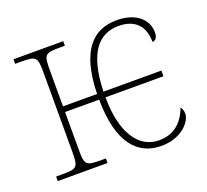

<svg xmlns="http://www.w3.org/2000/svg" viewBox="-100 -663 857 794"><g transform="rotate(-20 328.0 -266.0)"><path d="M483 10C575 10 621 -49 621 -82C621 -98 615 -108 611 -112C588 -51 547 -15 482 -15C391 -15 334 -105 334 -258H589V-283H334C339 -453 398 -517 485 -517C564 -517 595 -469 595 -407C606 -407 618 -415 618 -440C618 -501 567 -542 485 -542C383 -542 310 -474 306 -283H156V-441C156 -511 160 -516 227 -516H249V-536H30V-516H55C123 -516 128 -511 128 -441V-95C128 -24 123 -20 55 -20H30V0H249V-20H230C160 -20 156 -24 156 -95V-258H306C307 -69 378 10 483 10Z"/></g></svg>

Font: Noto Serif SemiCondensed Thin
Style: Regular
Weight: 100
Width: 4
Designer: Monotype Design Team
Foundry: Monotype Imaging Inc.
Version: Version 2.015